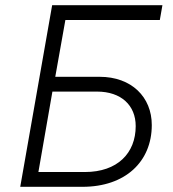

<svg xmlns="http://www.w3.org/2000/svg" viewBox="-20 -720 666 740"><path d="M58 0H298C463 0 565 -97 565 -238C565 -346 487 -424 364 -424H193L232 -643H596L606 -700H181ZM128 -57 182 -367H354C447 -367 503 -314 503 -234C503 -130 433 -57 307 -57Z"/></svg>

Font: Fixel Display 20240404 Light
Style: Italic
Weight: 300
Italic angle: -10°
Designer: AlfaBravo + MacPaw
Foundry: Kyrylo Tkachov, Marchela Mozhyna, Serhii Makarenko, Maria Weinstein, Zakhar Kryvoshyya
Version: Version 1.211;Glyphs 3.2 (3225)